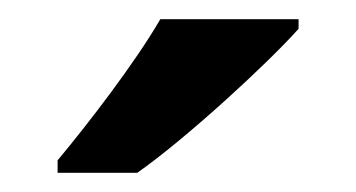

<svg xmlns="http://www.w3.org/2000/svg" viewBox="-20 -786 371 200"><path d="M291 -756V-766H147C121 -721 71 -656 40 -619V-606H123C173 -641 258 -719 291 -756Z"/></svg>

Font: Noto Sans Tai Tham SemiBold
Style: Regular
Weight: 600
Designer: Monotype Design Team 2013. Revised by David WIlliams 2020
Foundry: Monotype Imaging Inc.
Version: Version 2.002